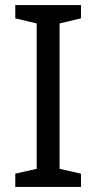

<svg xmlns="http://www.w3.org/2000/svg" viewBox="-20 -734 379 754"><path d="M298 0H40V-52L124 -71V-642L40 -662V-714H298V-662L214 -642V-71L298 -52Z"/></svg>

Font: Noto Sans Tagalog
Style: Regular
Weight: 400
Designer: Monotype Design Team
Foundry: Monotype Imaging Inc.
Version: Version 2.001; ttfautohint (v1.8.4.7-5d5b)